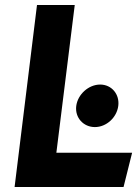

<svg xmlns="http://www.w3.org/2000/svg" viewBox="-20 -733 555 763"><path d="M283 -312C277 -265 312 -228 357 -228C403 -228 444 -266 450 -312C456 -358 424 -397 378 -397C332 -397 289 -358 283 -312ZM204 -126 277 -713H127L38 10H471L505 -126Z"/></svg>

Font: Bluebird
Style: SfBdObl
Weight: 700
Designer: Jasper
Foundry: Cannot Into Space Fonts
Version: Version 0.98